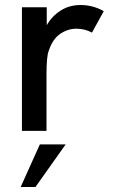

<svg xmlns="http://www.w3.org/2000/svg" viewBox="-20 -522 452 766"><path d="M165.5 0H67.5V-493H166.5V-421.5Q187.5 -458 222.2 -480Q257 -502 301 -502Q351 -502 394 -477.5L347 -392Q318 -407.5 285 -407.5Q250.5 -407.5 220 -386.8Q189.5 -366 174 -318Q165.5 -296.5 165.5 -224ZM121.5 224H62.5L139 54H242Z"/></svg>

Font: Acari Sans Neue SemiBold
Style: Regular
Weight: 600
Designer: Alfredo Marco Pradil (font), Cristiano Sobral (main changes)
Foundry: Hanken Design Co. (font), Cristiano Sobral (main changes)
Version: Version 2.459;March 19, 2022;FontCreator 14.0.0.2808 64-bit;